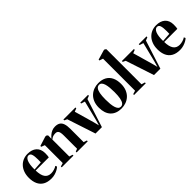

<svg xmlns="http://www.w3.org/2000/svg" viewBox="158 -1882 2957 2957"><g transform="rotate(-45 1636.5 -403.5)"><path d="M256.5 11.5Q173.5 11.5 119.8 -19.2Q66 -50 39.8 -107.2Q13.5 -164.5 13.5 -242.5Q13.5 -307.5 32.2 -358.8Q51 -410 84.5 -446Q118 -482 162.8 -501Q207.5 -520 260 -520Q353.5 -520 406.8 -473Q460 -426 461.5 -336.5Q461.5 -303.5 459.5 -281.8Q457.5 -260 454 -249H167.5Q169 -198 178 -160.2Q187 -122.5 204.2 -97.8Q221.5 -73 247.2 -60.8Q273 -48.5 308 -48.5Q339 -48.5 374.8 -59Q410.5 -69.5 432 -86L444 -60Q429.5 -44.5 400.5 -27.8Q371.5 -11 334 0.2Q296.5 11.5 256.5 11.5ZM167 -272 312.5 -282Q313.5 -298 313.5 -312Q313.5 -326 314 -341.5Q314 -416 301.5 -454.2Q289 -492.5 253 -492.5Q234 -492.5 217.8 -479.2Q201.5 -466 189.8 -438.5Q178 -411 172 -369.5Q166 -328 167 -272Z M544 -35.5V-425L486.5 -447V-465L641.5 -514H663.5L686 -496.5V-458.5L684.5 -422Q703 -445 728.2 -467.2Q753.5 -489.5 786 -503.8Q818.5 -518 856.5 -518Q908 -518 939.5 -497.8Q971 -477.5 985.2 -435.2Q999.5 -393 999.5 -326.5V-35.5L1053 -18.5V0H811V-18.5L856 -35.5V-325.5Q856 -362 850.5 -387.8Q845 -413.5 830.8 -427Q816.5 -440.5 790.5 -440.5Q764.5 -440.5 746.2 -436Q728 -431.5 713.8 -423.2Q699.5 -415 687 -405V-35.5L742 -18.5V0H486.5V-18.5Z M1222.5 0 1070 -463.5 1025.5 -484V-502.5H1287.5V-484L1234 -463.5L1325 -145L1349 -51.5L1375.5 -145L1455 -463.5L1393 -483.5V-502.5H1562V-484L1510.5 -463.5L1361.5 0Z M1540 -244.5Q1540 -315 1561.8 -366.8Q1583.5 -418.5 1620.8 -452.5Q1658 -486.5 1705 -503Q1752 -519.5 1802 -519.5Q1880 -519.5 1933.5 -489Q1987 -458.5 2014.5 -401Q2042 -343.5 2042 -262.5Q2042 -192.5 2020.2 -140.8Q1998.5 -89 1961.5 -55.2Q1924.5 -21.5 1877.8 -5Q1831 11.5 1780.5 11.5Q1723.5 11.5 1678.8 -5.5Q1634 -22.5 1603 -55.5Q1572 -88.5 1556 -136.2Q1540 -184 1540 -244.5ZM1792 -15.5Q1822.5 -15.5 1842.2 -40.2Q1862 -65 1871.5 -116Q1881 -167 1881 -246.5Q1881 -298 1876.8 -342.8Q1872.5 -387.5 1862.8 -421Q1853 -454.5 1835.8 -473.5Q1818.5 -492.5 1792.5 -492.5Q1761 -492.5 1740.8 -468Q1720.5 -443.5 1710.8 -392.2Q1701 -341 1701 -260Q1701 -209 1705.2 -164.8Q1709.5 -120.5 1719.8 -86.8Q1730 -53 1747.5 -34.2Q1765 -15.5 1792 -15.5Z M2119.5 -35.5V-733.5L2061 -753V-771L2218.5 -817.5H2237.5L2259.5 -799.5V-35.5L2317 -18.5V0H2062V-18.5Z M2496 0 2343.5 -463.5 2299 -484V-502.5H2561V-484L2507.5 -463.5L2598.5 -145L2622.5 -51.5L2649 -145L2728.5 -463.5L2666.5 -483.5V-502.5H2835.5V-484L2784 -463.5L2635 0Z M3056 11.5Q2973 11.5 2919.2 -19.2Q2865.5 -50 2839.2 -107.2Q2813 -164.5 2813 -242.5Q2813 -307.5 2831.8 -358.8Q2850.5 -410 2884 -446Q2917.5 -482 2962.2 -501Q3007 -520 3059.5 -520Q3153 -520 3206.2 -473Q3259.5 -426 3261 -336.5Q3261 -303.5 3259 -281.8Q3257 -260 3253.5 -249H2967Q2968.5 -198 2977.5 -160.2Q2986.5 -122.5 3003.8 -97.8Q3021 -73 3046.8 -60.8Q3072.5 -48.5 3107.5 -48.5Q3138.5 -48.5 3174.2 -59Q3210 -69.5 3231.5 -86L3243.5 -60Q3229 -44.5 3200 -27.8Q3171 -11 3133.5 0.2Q3096 11.5 3056 11.5ZM2966.5 -272 3112 -282Q3113 -298 3113 -312Q3113 -326 3113.5 -341.5Q3113.5 -416 3101 -454.2Q3088.5 -492.5 3052.5 -492.5Q3033.5 -492.5 3017.2 -479.2Q3001 -466 2989.2 -438.5Q2977.5 -411 2971.5 -369.5Q2965.5 -328 2966.5 -272Z"/></g></svg>

Font: Merriweather 144pt
Style: Bold
Weight: 700
Version: Version 2.100